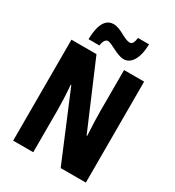

<svg xmlns="http://www.w3.org/2000/svg" viewBox="-216 -1052 1071 1176"><g transform="rotate(30 319.0 -463.5)"><path d="M151 -769H228C232 -805 247 -819 259 -819C292 -819 347 -770 398 -770C448 -770 486 -824 488 -927H410C405 -895 398 -877 380 -877C337 -877 293 -926 239 -926C164 -926 152 -831 151 -769ZM576 0V-714H434V-420C434 -378 436 -322 440 -252H436L239 -714H62V0H204V-300C204 -341 202 -399 196 -473H200L398 0Z"/></g></svg>

Font: Noto Sans Devanagari ExtraCondensed ExtraBold
Style: Regular
Weight: 800
Width: 2
Designer: Jelle Bosma - Monotype Design Team
Foundry: Monotype Imaging Inc.
Version: Version 2.004